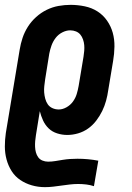

<svg xmlns="http://www.w3.org/2000/svg" viewBox="-23 -548 543 791"><path d="M162 223Q134 223 108 215.5Q82 208 60.5 193.5Q39 179 25 157Q11 135 4 109Q-3 83 -3 55.5Q-3 28 1 0L58 -343Q62 -368 70 -392Q78 -416 92 -438Q106 -460 126 -478Q146 -496 169.5 -507.5Q193 -519 218 -523.5Q243 -528 268 -528Q297 -528 326 -522Q355 -516 378.5 -501Q402 -486 418 -463Q434 -440 441.5 -413Q449 -386 448.5 -356Q448 -326 443 -297L423 -177Q420 -155 414 -133Q408 -111 398 -90.5Q388 -70 373.5 -51Q359 -32 340 -18.5Q321 -5 298.5 1.5Q276 8 254 8Q233 8 212.5 1.5Q192 -5 177.5 -19Q163 -33 154.5 -51.5Q146 -70 141 -90L125 9Q123 21 122 33Q121 45 121.5 57Q122 69 125 80Q128 91 134.5 100Q141 109 152 113.5Q163 118 175 118Q190 118 205 115.5Q220 113 235.5 110.5Q251 108 266 107Q281 106 296 106Q318 106 339.5 108Q361 110 382 114L364 219Q349 214 332.5 212Q316 210 299 210Q282 210 265 212Q248 214 230.5 216.5Q213 219 196 221Q179 223 162 223ZM219 -97Q235 -97 251 -106Q267 -115 277.5 -129.5Q288 -144 293 -160.5Q298 -177 301 -194L321 -314Q323 -326 324 -338.5Q325 -351 324 -362.5Q323 -374 319 -385.5Q315 -397 308 -405.5Q301 -414 290 -418.5Q279 -423 266 -423Q250 -423 233.5 -414.5Q217 -406 206 -391.5Q195 -377 189 -360Q183 -343 180 -327L163 -221Q161 -207 159.5 -193.5Q158 -180 159 -167Q160 -154 163.5 -141Q167 -128 174 -118Q181 -108 193 -102.5Q205 -97 219 -97Z"/></svg>

Font: Iosevka SS04 Extrabold
Style: Italic
Weight: 800
Italic angle: -9°
Monospace: yes
Designer: Belleve Invis
Foundry: Belleve Invis
Version: Version 19.0.0; ttfautohint (v1.8.4)